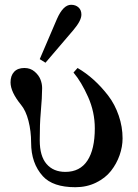

<svg xmlns="http://www.w3.org/2000/svg" viewBox="-20 -770 578 802"><path d="M24 -426C24 -399.3 38.7 -368 68 -332C81.3 -316 91.7 -293.7 99 -265C106.3 -236.3 110 -206 110 -174C110 -116.7 126.3 -70 159 -34C187 -3.3 232.3 12 295 12C326.3 12 355 5.7 381 -7C407 -19.7 427.8 -36 443.5 -56C459.2 -76 471.2 -97.8 479.5 -121.5C487.8 -145.2 492 -168.7 492 -192C492 -224 486.7 -255.7 476 -287C465.3 -318.3 450.7 -346.2 432 -370.5C413.3 -394.8 393.3 -416.7 372 -436C350.7 -455.3 328 -472 304 -486L287 -467C309 -441 329.3 -407 348 -365C366.7 -323 376 -279.3 376 -234C376 -175.3 365.7 -130.3 345 -99C324.3 -67.7 293.7 -52 253 -52C219.7 -52 193.5 -63 174.5 -85C155.5 -107 146 -140 146 -184C146 -230 147.3 -267.7 150 -297C154 -342.3 156 -377.3 156 -402C156 -414 153.7 -426 149 -438C144.3 -450 136.2 -461 124.5 -471C112.8 -481 98.7 -486 82 -486C63.3 -486 49 -480.7 39 -470C29 -459.3 24 -444.7 24 -426ZM146 -523 170 -508 287 -645C309 -671 320 -692.3 320 -709C320 -721.7 316 -731.7 308 -739C300 -746.3 289.7 -750 277 -750C255 -750 235.3 -730.3 218 -691Z"/></svg>

Font: Km Standard TT
Style: Bold
Weight: 700
Designer: Alexey Kryukov <alexios@thessalonica.org.ru>
Version: Version 2.0.2